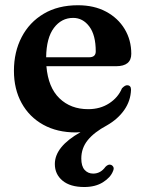

<svg xmlns="http://www.w3.org/2000/svg" viewBox="-20 -506 567 751"><path d="M421.5 164.5Q412 188.5 382.5 207Q353 225.5 309.5 225.5Q254.5 225.5 224.5 200.5Q194.5 175.5 194.5 135.5Q194.5 67.5 295 11Q285.5 12 276.5 12Q203.5 12 149 -18.2Q94.5 -48.5 64.5 -103Q34.5 -157.5 34.5 -229Q34.5 -303 64.8 -361Q95 -419 151 -452.2Q207 -485.5 285 -485.5Q348 -485.5 394.8 -460.5Q441.5 -435.5 467.5 -392.5Q493.5 -349.5 493.5 -295.5Q493.5 -247 434 -247H161.5Q168.5 -164 212.5 -121.5Q256.5 -79 325 -79Q372 -79 407 -101.8Q442 -124.5 457 -160.5Q469.5 -173.5 478 -172.5Q492.5 -172 492.5 -155Q491 -111.5 466 -75.8Q441 -40 398 -15.5Q348.5 11 323.2 42.2Q298 73.5 298 114Q298 144 311 158.5Q324 173 344.5 173Q373.5 173 392.5 146.5Q403.5 135.5 413 138.5Q419 140 423 146.5Q427 153 421.5 164.5ZM266 -436Q220.5 -436 191 -397Q161.5 -358 160.5 -282H328.5Q354.5 -282 354.5 -305Q354.5 -369 329.2 -402.5Q304 -436 266 -436Z"/></svg>

Font: Fraunces 9pt S000 SemiBold
Style: Regular
Weight: 600
Version: Version 1.000; ttfautohint (v1.8.3)